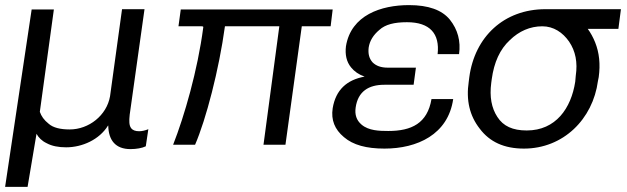

<svg xmlns="http://www.w3.org/2000/svg" viewBox="-31 -567 2454 752"><path d="M-11 165H77L112 -43C120 -28 133 -15 152 -6C172 5 198 10 228 10C291 10 358 -20 392 -75H393C394 -17 422 17 480 17C503 17 526 13 540 6L550 -61C538 -56 525 -53 514 -53C499 -53 488 -57 482 -66C475 -76 474 -92 477 -118L535 -531H447L400 -190C387 -115 317 -60 242 -60C205 -60 177 -67 160 -82C141 -97 131 -112 125 -129L180 -530H93Z M1272 -530H677L668 -464H759C765 -464 766 -462 765 -459C743 -291 691 -112 647 0H733C776 -99 827 -295 850 -464H1063L1001 0H1087L1151 -464H1264Z M1475 15C1603 15 1724 -40 1744 -179H1659C1643 -84 1581 -54 1490 -54C1455 -54 1413 -55 1385 -79C1365 -96 1358 -118 1362 -146C1371 -209 1413 -235 1474 -235H1589L1598 -302H1488C1461 -302 1442 -309 1428 -323C1415 -338 1410 -356 1413 -381C1417 -407 1431 -430 1455 -450C1478 -471 1513 -480 1563 -480C1653 -480 1692 -435 1683 -355H1767C1774 -406 1762 -451 1731 -490C1700 -528 1647 -547 1571 -547C1462 -547 1344 -508 1324 -386C1320 -353 1326 -325 1344 -303C1357 -287 1374 -275 1397 -267C1327 -254 1284 -215 1272 -143C1265 -97 1280 -60 1316 -30C1352 1 1404 15 1475 15Z M2021 15C2175 15 2291 -100 2311 -250L2314 -265C2321 -316 2316 -361 2300 -401C2292 -421 2282 -439 2271 -454H2391L2401 -531H2105C1943 -531 1828 -423 1807 -264L1805 -248C1794 -175 1808 -114 1848 -63C1887 -11 1944 15 2021 15ZM2032 -56C1977 -56 1940 -73 1917 -109C1894 -144 1886 -188 1893 -242L1895 -257C1904 -323 1927 -374 1966 -410C2002 -445 2045 -464 2093 -464C2137 -464 2173 -440 2198 -404C2223 -367 2232 -323 2224 -270L2222 -247C2206 -143 2146 -56 2032 -56Z"/></svg>

Font: Cheyenne Sans
Style: Italic
Weight: 400
Italic angle: -8.13011°
Designer: The Public Sans project authors (U.S. Web Design System), Libre Franklin designed by Pablo Impallari and Rodrigo Fuenzal
Foundry: The Cheyenne Sans Project Authors
Version: Version 2.007